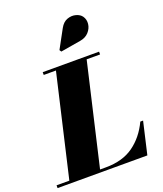

<svg xmlns="http://www.w3.org/2000/svg" viewBox="-231 -1147 1071 1263"><g transform="rotate(-20 305.0 -515.5)"><path d="M420 -859 280.5 -835.5 272 -848.5 342.5 -978Q362.5 -1014.5 393.2 -1025.2Q424 -1036 452.8 -1028Q481.5 -1020 495 -1000.5Q511.5 -976.5 508 -946Q504.5 -915.5 482 -890.5Q459.5 -865.5 420 -859ZM578.5 0H-50V-19.5H39.5L204.5 -730.5H119V-750H513.5V-730.5H419.5L254.5 -19.5H295Q413 -19.5 489.8 -74.8Q566.5 -130 611 -225H630.5Z"/></g></svg>

Font: Bodoni* 11pt Fatface
Style: Italic
Weight: 900
Italic angle: -13°
Version: Version 2.3